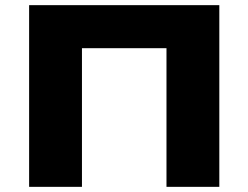

<svg xmlns="http://www.w3.org/2000/svg" viewBox="-20 -725 964 745"><path d="M93 0V-705H831V0H626V-538H298V0Z"/></svg>

Font: Nunito Sans 7pt SemiExpanded Black
Style: Regular
Weight: 900
Width: 6
Designer: Vernon Adams
Foundry: Vernon Adams
Version: Version 3.101;gftools[0.9.27]